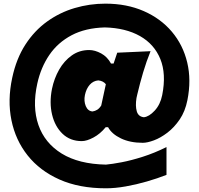

<svg xmlns="http://www.w3.org/2000/svg" viewBox="-20 -853 1092 1053"><path d="M561 179.7Q414.6 179.7 306.4 131.6Q198.2 83.5 131.6 -0.5Q64.9 -84.5 42.7 -193.8Q20.5 -303.2 46.9 -425.8Q69.3 -531.2 119.1 -608.2Q168.9 -685.1 238.3 -734.9Q307.6 -784.7 389.4 -808.8Q471.2 -833 557.6 -833Q675.3 -833 768.3 -792.2Q861.3 -751.5 922.6 -679Q983.9 -606.4 1006.8 -510.3Q1029.8 -414.1 1007.8 -303.7Q995.6 -242.2 965.6 -198Q935.5 -153.8 897.9 -125.2Q860.4 -96.7 824.2 -83.3Q788.1 -69.8 763.2 -69.8Q693.4 -69.8 643.1 -94Q592.8 -118.2 572.8 -155.3H559.6Q529.8 -118.7 492.7 -98.9Q455.6 -79.1 428.7 -79.1Q365.2 -79.1 323.2 -119.1Q281.2 -159.2 265.6 -224.6Q250 -290 265.1 -365.7Q276.9 -422.9 304.4 -471.2Q332 -519.5 373.8 -549.1Q415.5 -578.6 469.2 -578.6Q500.5 -578.6 534.7 -560.1Q568.8 -541.5 588.9 -504.4H603L623 -564L805.7 -572.3Q782.7 -515.6 764.9 -455.6Q747.1 -395.5 732.9 -335L728.5 -315.4Q721.7 -272.5 730 -242.9Q738.3 -213.4 769 -210Q797.4 -212.9 828.4 -246.3Q859.4 -279.8 869.6 -331.5Q892.6 -447.3 859.4 -529.1Q826.2 -610.8 747.6 -655.3Q668.9 -699.7 555.2 -702.6Q448.2 -699.7 372.6 -659.7Q296.9 -619.6 250.5 -551.5Q204.1 -483.4 184.6 -395Q156.2 -267.1 190.7 -167.7Q225.1 -68.4 318.6 -10.7Q412.1 46.9 561 49.8Q594.2 46.9 647 36.9Q699.7 26.9 763.4 6.6Q827.1 -13.7 893.1 -46.4V106Q843.8 125.5 785.6 142.3Q727.5 159.2 669.4 169.4Q611.3 179.7 561 179.7ZM487.3 -241.7Q501.5 -243.7 513.4 -251.2Q525.4 -258.8 535.2 -274.4L560.5 -391.1Q554.2 -399.4 543.9 -405Q533.7 -410.6 519 -412.1Q491.2 -409.7 472.2 -388.2Q453.1 -366.7 445.8 -332Q439 -298.8 450.4 -271.2Q461.9 -243.7 487.3 -241.7Z"/></svg>

Font: Pinar Black
Style: Regular
Weight: 900
Designer: Amin Abedi
Version: Version 3.000